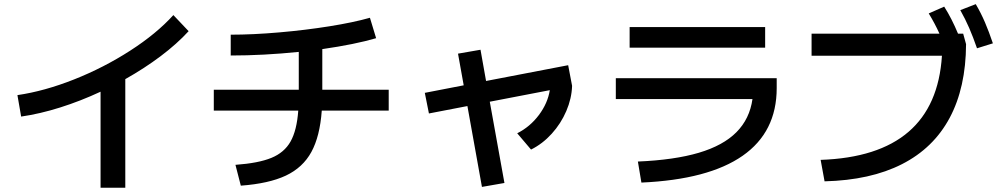

<svg xmlns="http://www.w3.org/2000/svg" viewBox="-20 -838 4728 909"><path d="M800.8 -766.6 873 -690.4Q817.4 -629.9 740.5 -572Q663.6 -514.2 573.2 -463.4V50.8H456.1V-403.8Q360.8 -359.4 264.6 -329.1Q168.5 -298.8 80.1 -286.1L62.5 -387.7Q189.9 -406.2 330.6 -461.9Q471.2 -517.6 595.9 -597.9Q720.7 -678.2 800.8 -766.6Z M1392.1 -314.5H992.2V-413.1H1394.5V-592.3Q1226.6 -575.2 1072.3 -575.2V-673.8Q1177.7 -673.8 1301.8 -684.6Q1425.8 -695.3 1540 -713.6Q1654.3 -731.9 1731.4 -753.9L1760.7 -657.2Q1661.1 -627.9 1505.9 -605.5V-413.1H1820.3V-314.5H1503.4Q1494.6 -192.4 1454.1 -118.4Q1413.6 -44.4 1333.3 -6.6Q1252.9 31.2 1120.1 41L1094.7 -57.6Q1203.6 -65.4 1264.9 -90.6Q1326.2 -115.7 1355.7 -168.2Q1385.3 -220.7 1392.1 -314.5Z M1991.2 -398.4 2175.3 -434.1 2148.4 -584 2254.9 -602.5 2281.2 -454.6 2669.9 -529.3 2688.5 -431.6Q2686.5 -371.6 2661.1 -312.3Q2635.7 -252.9 2592 -204.8Q2548.3 -156.7 2494.1 -129.9L2428.7 -207Q2489.7 -237.8 2531.5 -293.7Q2573.2 -349.6 2583 -411.1L2298.8 -356.4L2368.2 28.3L2261.7 46.9L2192.9 -335.9L2010.7 -300.8Z M3542.5 -369.1H2895.5V-467.8H3657.2V-420.9Q3657.2 -212.9 3495.6 -100.3Q3334 12.2 3016.6 26.4L3000 -73.2Q3172.9 -80.6 3288.3 -114.7Q3403.8 -148.9 3466.6 -212.2Q3529.3 -275.4 3542.5 -369.1ZM2960.9 -710H3602.5V-612.3H2960.9Z M4439.5 -574.2H3822.3V-678.7H4427.7Q4406.7 -725.6 4377 -774.4L4450.2 -806.6Q4486.3 -749.5 4515.6 -678.7H4540L4553.7 -628.9Q4552.7 -423.3 4476.1 -280Q4399.4 -136.7 4250.2 -60.8Q4101.1 15.1 3883.8 20.5L3865.2 -81.1Q4409.7 -99.6 4439.5 -574.2ZM4526.4 -790 4599.6 -818.4Q4624.5 -775.9 4643.3 -731.9Q4662.1 -688 4680.7 -632.8L4605.5 -609.4Q4586.9 -663.1 4568.4 -705.8Q4549.8 -748.5 4526.4 -790Z"/></svg>

Font: Pretendard SemiBold
Style: Regular
Weight: 600
Designer: Base glyphs from Inter by Rasmus Andersson; Hangeul glyphs from Noto Sans CJK(Source Han Sans) by Jang Soo-young and Kan
Foundry: Kil Hyung-jin
Version: Version 1.309